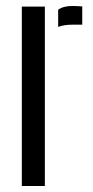

<svg xmlns="http://www.w3.org/2000/svg" viewBox="-20 -622 311 642"><path d="M174.5 -532V-589.5Q191.5 -602 222 -602Q230.5 -602 239.8 -601.5Q249 -601 255 -600.5V-539.5H223Q193.5 -539.5 174.5 -532ZM53 0V-600H130V0Z"/></svg>

Font: Big Shoulders Stencil Display Medium
Style: Regular
Weight: 500
Designer: Patric King
Foundry: XO Type Co
Version: Version 1.000